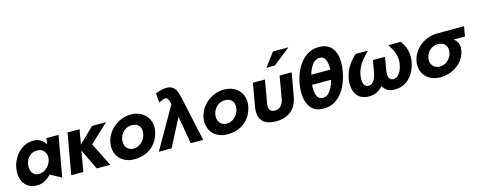

<svg xmlns="http://www.w3.org/2000/svg" viewBox="-34 -1593 5884 2367"><g transform="rotate(-15 2907.5 -409.0)"><path d="M335 -404Q386 -404 416 -371Q446 -338 446 -289Q446 -247 423.5 -207Q401 -167 363 -142.5Q325 -118 281 -118Q233 -118 206.5 -151Q180 -184 180 -235Q180 -252 183 -270Q194 -332 234.5 -368Q275 -404 335 -404ZM639 -521H485L472 -445Q446 -489 408.5 -511Q371 -533 317 -533Q244 -533 183 -495Q122 -457 82.5 -394.5Q43 -332 30 -260Q25 -227 25 -202Q25 -143 47.5 -94Q70 -45 114 -16.5Q158 12 221 12Q278 12 320 -10Q362 -32 407 -77L547 0Z M908 -521H754L662 0H816L862 -261L987 0H1160L1009 -301L1246 -521H1067L875 -334Z M1802 -262Q1806 -283 1806 -308Q1806 -372 1776 -423Q1746 -474 1691 -503.5Q1636 -533 1564 -533Q1483 -533 1411.5 -496.5Q1340 -460 1292 -397.5Q1244 -335 1231 -260Q1227 -237 1227 -211Q1227 -148 1256.5 -97Q1286 -46 1340.5 -17Q1395 12 1467 12Q1558 12 1629 -23Q1700 -58 1744 -120Q1788 -182 1802 -262ZM1654 -295Q1654 -278 1651 -260Q1639 -202 1594 -160Q1549 -118 1491 -118Q1441 -118 1410.5 -151Q1380 -184 1380 -234Q1380 -278 1401 -317Q1422 -356 1459 -379.5Q1496 -403 1540 -403Q1597 -403 1625.5 -373Q1654 -343 1654 -295Z M1780 0H1943L2126 -354L2187 0H2346L2226 -554Q2213 -614 2199.5 -650.5Q2186 -687 2156 -712Q2126 -737 2072 -737Q2010 -737 1932 -703L1943 -584Q1970 -599 1989 -607Q2008 -615 2027 -615Q2044 -615 2056 -599Q2068 -583 2074 -561Q2080 -539 2079 -524V-523Z M2991 -262Q2995 -283 2995 -308Q2995 -372 2965 -423Q2935 -474 2880 -503.5Q2825 -533 2753 -533Q2672 -533 2600.5 -496.5Q2529 -460 2481 -397.5Q2433 -335 2420 -260Q2416 -237 2416 -211Q2416 -148 2445.5 -97Q2475 -46 2529.5 -17Q2584 12 2656 12Q2747 12 2818 -23Q2889 -58 2933 -120Q2977 -182 2991 -262ZM2843 -295Q2843 -278 2840 -260Q2828 -202 2783 -160Q2738 -118 2680 -118Q2630 -118 2599.5 -151Q2569 -184 2569 -234Q2569 -278 2590 -317Q2611 -356 2648 -379.5Q2685 -403 2729 -403Q2786 -403 2814.5 -373Q2843 -343 2843 -295Z M3461 -522 3410 -228Q3402 -182 3371.5 -151Q3341 -120 3296 -120Q3220 -120 3220 -196Q3220 -212 3223 -228L3274 -522H3120L3069 -231Q3063 -197 3063 -168Q3063 -79 3117 -33.5Q3171 12 3274 12Q3393 12 3468 -49Q3543 -110 3564 -234L3615 -522ZM3329 -657H3438L3656 -830H3459Z M4237 -481Q4237 -600 4182 -668.5Q4127 -737 4016 -737Q3926 -737 3855 -687Q3784 -637 3737.5 -551.5Q3691 -466 3673 -359Q3663 -301 3663 -254Q3663 -138 3715.5 -63Q3768 12 3883 12Q3982 12 4053.5 -43.5Q4125 -99 4167 -185Q4209 -271 4226 -367Q4237 -430 4237 -481ZM3992 -606Q4043 -606 4063.5 -563Q4084 -520 4084 -459Q4084 -440 4083 -431H3841Q3859 -498 3897 -552Q3935 -606 3992 -606ZM3904 -118Q3859 -118 3837.5 -159.5Q3816 -201 3816 -266Q3816 -280 3818 -308H4061Q4045 -238 4005 -178Q3965 -118 3904 -118Z M4622 -409 4594 -252Q4584 -195 4557 -155.5Q4530 -116 4489 -116Q4456 -116 4438.5 -143Q4421 -170 4421 -217Q4421 -246 4426 -271Q4437 -336 4474 -396Q4511 -456 4593 -537H4435Q4300 -414 4274 -265Q4268 -231 4268 -197Q4268 -103 4317.5 -45.5Q4367 12 4461 12Q4516 12 4559.5 -8.5Q4603 -29 4641 -71Q4662 -32 4697 -10Q4732 12 4791 12Q4865 12 4924.5 -23Q4984 -58 5023 -120.5Q5062 -183 5077 -265Q5083 -300 5083 -332Q5083 -441 5011 -537H4853Q4895 -473 4913.5 -422.5Q4932 -372 4932 -324Q4932 -301 4927 -271Q4914 -201 4882 -158.5Q4850 -116 4808 -116Q4778 -116 4761 -137Q4744 -158 4744 -201Q4744 -228 4749 -252L4776 -409Z M5709 -278Q5709 -262 5706 -244Q5693 -169 5644.5 -110.5Q5596 -52 5525 -20Q5454 12 5374 12Q5302 12 5247 -16.5Q5192 -45 5162.5 -95Q5133 -145 5133 -207Q5133 -233 5137 -254Q5150 -327 5197 -388Q5244 -449 5317 -485Q5390 -521 5477 -521H5815L5793 -396H5648Q5677 -376 5693 -346Q5709 -316 5709 -278ZM5557 -254Q5560 -271 5560 -285Q5560 -333 5529.5 -362Q5499 -391 5446 -391Q5385 -391 5342 -353Q5299 -315 5288 -256Q5286 -248 5286 -231Q5286 -184 5316.5 -151Q5347 -118 5398 -118Q5458 -118 5501.5 -156.5Q5545 -195 5557 -254Z"/></g></svg>

Font: Geom Bold
Style: Bold Italic
Weight: 700
Italic angle: -10°
Version: Version 1.102